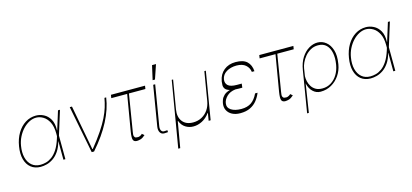

<svg xmlns="http://www.w3.org/2000/svg" viewBox="-75 -1340 4572 2132"><g transform="rotate(-15 2211.0 -274.0)"><path d="M237.2 11.4Q170.5 10.7 126.4 -24.7Q82.4 -60 65.3 -123.4Q48.3 -186.8 62.5 -271.3Q76 -355.1 113.8 -418.5Q151.6 -481.9 207.6 -517.2Q263.5 -552.6 331 -552.6Q375.7 -552.6 419.4 -530.7Q463.1 -508.9 490.8 -460.8Q518.5 -412.6 515.6 -333.8H518.1L583.8 -545.5H606.5L521.3 -271.3L522.7 0H500L498.9 -211.6H497.2Q479.8 -145.6 449.9 -102.1Q420.1 -58.6 383.7 -33.6Q347.3 -8.5 309.3 1.6Q271.3 11.7 237.2 11.4ZM498.6 -271V-302.6Q498.6 -382.1 472.8 -432.4Q447.1 -482.6 407.5 -506.2Q367.9 -529.8 326.7 -529.8Q286.2 -529.8 246.8 -509.4Q207.4 -489 174 -453.3Q140.6 -417.6 117.2 -370.9Q93.8 -324.2 85.2 -271.3Q72.4 -196 87.4 -137.3Q102.3 -78.5 141.7 -44.9Q181.1 -11.4 241.5 -11.4Q271.3 -11.4 304.9 -20.1Q338.4 -28.8 372.2 -53.1Q405.9 -77.4 436.3 -123.2Q466.6 -169 490.1 -242.9Z M825.3 0 718.8 -545.5H744.3L840.9 -31.2H846.6Q920.8 -122.9 969.5 -195.8Q1018.1 -268.8 1047.6 -328.8Q1077.1 -388.8 1093 -441.6Q1109 -494.3 1117.9 -545.5H1137.8Q1119.7 -416.9 1048.7 -279.5Q977.6 -142 852.3 0Z M1588.1 -559.7 1582.4 -522.7H1393.1L1323.9 -99.4Q1316.4 -62.5 1323.2 -47.6Q1329.9 -32.7 1342.3 -30.2Q1354.8 -27.7 1364.7 -28.1Q1369 -28.4 1370.7 -28.4Q1380 -28.8 1395.1 -36.8Q1410.2 -44.7 1414.8 -52.6L1440.3 -31.2Q1411.2 -4.3 1386.7 2.8Q1362.2 9.9 1343.7 9.9Q1310.7 9.9 1301.1 -14Q1291.5 -38 1302.6 -106.5L1372.9 -522.7H1190.3L1196 -559.7Z M1678.3 -545.5H1701L1624.3 -85.2Q1619 -54.3 1629.4 -35Q1639.9 -15.6 1661.2 -15.6Q1678.3 -15.6 1688.4 -17Q1698.5 -18.5 1699.6 -18.5L1701 4.3Q1698.9 4.3 1687.5 5.7Q1676.1 7.1 1657 7.1Q1626.1 7.1 1610.6 -18.8Q1595.2 -44.7 1601.6 -85.2ZM1685.4 -596.6 1722.3 -759.9H1767.8L1712.4 -596.6Z M1763.5 211.6 1891.3 -545.5H1907L1851.6 -214.5Q1838.1 -131 1878.2 -79Q1918.3 -27 2000.7 -27Q2055.4 -27 2099.6 -50.8Q2143.8 -74.6 2172.8 -116.8Q2201.7 -159.1 2210.9 -214.5L2266.3 -545.5H2283.4L2192.5 0H2169.7L2183.9 -85.2H2179.7Q2143.1 -34.4 2092.9 -8.5Q2042.6 17.4 1992.2 17Q1942.8 17.4 1901.6 -8.5Q1860.4 -34.4 1841.6 -85.2H1837.4L1786.2 211.6Z M2625.7 -258.5H2587.4Q2565.3 -258.5 2546.2 -259.9Q2483 -252.1 2446.7 -216.3Q2410.5 -180.4 2404.1 -140.6Q2395.2 -89.1 2438.7 -60.9Q2482.2 -32.7 2556.1 -32.7Q2625.7 -32.7 2670.6 -63.7Q2715.6 -94.8 2746.4 -160.5H2774.9Q2756 -113.3 2725.1 -74.6Q2694.2 -35.9 2647.2 -13Q2600.1 9.9 2533.4 9.9Q2478.7 9.9 2439.8 -10.5Q2400.9 -30.9 2383 -66.6Q2365.1 -102.3 2372.9 -147.7Q2375.4 -162.6 2383.9 -186.3Q2392.4 -209.9 2415.7 -233Q2438.9 -256 2485.8 -269.5Q2446.7 -280.9 2433.1 -300.4Q2419.4 -320 2419.6 -342.2Q2419.7 -364.3 2422.9 -383.9Q2423.7 -387.4 2424 -389.2Q2437.5 -464.5 2491.1 -508.5Q2544.7 -552.6 2625.7 -552.6Q2714.5 -552.6 2756.6 -512.4Q2798.7 -472.3 2803.3 -400.6H2773.4Q2767.8 -447.8 2731.2 -480.1Q2694.6 -512.4 2625.7 -512.8Q2558.2 -512.4 2509.8 -483Q2461.3 -453.5 2452.4 -400.6Q2445.7 -356.9 2474.1 -330.4Q2502.5 -304 2577.4 -304H2631.4Z M3293.3 -559.7 3287.6 -522.7H3098.4L3029.1 -99.4Q3021.7 -62.5 3028.4 -47.6Q3035.2 -32.7 3047.6 -30.2Q3060 -27.7 3070 -28.1Q3074.2 -28.4 3076 -28.4Q3085.2 -28.8 3100.3 -36.8Q3115.4 -44.7 3120 -52.6L3145.6 -31.2Q3116.5 -4.3 3092 2.8Q3067.5 9.9 3049 9.9Q3016 9.9 3006.4 -14Q2996.8 -38 3007.8 -106.5L3078.1 -522.7H2895.6L2901.3 -559.7Z M3247.2 203.1 3315 -207.7Q3315.7 -214.5 3316.8 -221.6H3317.1L3325.3 -271.3Q3338.8 -355.8 3375.5 -412.6Q3412.3 -469.5 3461.1 -498.2Q3509.9 -527 3559.7 -527Q3613.6 -527 3656.6 -492.9Q3699.6 -458.8 3719.5 -394.9Q3739.3 -331 3724.4 -241.5L3723 -231.5Q3711.6 -164.1 3674.5 -109.4Q3637.4 -54.7 3581.1 -22.4Q3524.9 9.9 3456 9.9Q3404.8 9.9 3367.4 -26.5Q3329.9 -62.9 3317.8 -122.2L3267 203.1ZM3330.3 -202.4Q3329.2 -174.7 3335.9 -143.3Q3342.7 -111.9 3360.1 -83.6Q3377.5 -55.4 3407.8 -37.6Q3438.2 -19.9 3484.4 -19.9Q3539.8 -19.9 3584 -47.6Q3628.2 -75.3 3657.5 -123.2Q3686.8 -171.2 3697.4 -231.5L3698.9 -241.5Q3710.2 -310.4 3699.2 -368.3Q3688.2 -426.1 3653.4 -460.9Q3618.6 -495.7 3558.2 -495.7Q3510.3 -495.7 3472.5 -474.4Q3434.7 -453.1 3407.3 -420.3Q3380 -387.4 3364 -352.1Q3348 -316.8 3343.8 -288.4Z M4029.8 11.4Q3963.1 10.7 3919 -24.7Q3875 -60 3858 -123.4Q3840.9 -186.8 3855.1 -271.3Q3868.6 -355.1 3906.4 -418.5Q3944.2 -481.9 4000.2 -517.2Q4056.1 -552.6 4123.6 -552.6Q4168.3 -552.6 4212 -530.7Q4255.7 -508.9 4283.4 -460.8Q4311.1 -412.6 4308.2 -333.8H4310.7L4376.4 -545.5H4399.1L4313.9 -271.3L4315.3 0H4292.6L4291.5 -211.6H4289.8Q4272.4 -145.6 4242.5 -102.1Q4212.7 -58.6 4176.3 -33.6Q4139.9 -8.5 4101.9 1.6Q4063.9 11.7 4029.8 11.4ZM4291.2 -271V-302.6Q4291.2 -382.1 4265.4 -432.4Q4239.7 -482.6 4200.1 -506.2Q4160.5 -529.8 4119.3 -529.8Q4078.8 -529.8 4039.4 -509.4Q4000 -489 3966.6 -453.3Q3933.2 -417.6 3909.8 -370.9Q3886.4 -324.2 3877.8 -271.3Q3865.1 -196 3880 -137.3Q3894.9 -78.5 3934.3 -44.9Q3973.7 -11.4 4034.1 -11.4Q4063.9 -11.4 4097.5 -20.1Q4131 -28.8 4164.8 -53.1Q4198.5 -77.4 4228.9 -123.2Q4259.2 -169 4282.7 -242.9Z"/></g></svg>

Font: Inter Thin  BETA
Style: Italic
Weight: 100
Italic angle: -9.39999°
Designer: Rasmus Andersson
Foundry: rsms
Version: Version 3.011;git-f93a4a705